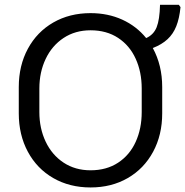

<svg xmlns="http://www.w3.org/2000/svg" viewBox="-20 -785 790 819"><path d="M631.8 -580.1Q671.9 -506.8 671.9 -413.6V-301.3Q671.9 -209.5 633.1 -137.5Q594.2 -65.4 524.9 -25.4Q455.6 14.6 366.2 14.6Q276.9 14.6 207.3 -25.4Q137.7 -65.4 98.9 -137.5Q60.1 -209.5 60.1 -301.3V-413.6Q60.1 -505.4 98.9 -577.1Q137.7 -648.9 207.3 -689Q276.9 -729 366.2 -729Q440.4 -729 501.5 -701.2Q562.5 -673.3 603.5 -622.6Q635.3 -636.7 648.2 -668.9Q661.1 -701.2 662.6 -764.6H742.7L750 -754.4Q745.1 -706.1 731.9 -673.1Q718.8 -640.1 694.6 -617.7Q670.4 -595.2 631.8 -580.1ZM584.5 -407.2Q584.5 -478 558.8 -534.4Q533.2 -590.8 483.9 -623.3Q434.6 -655.8 366.2 -655.8Q300.8 -655.8 251.2 -623Q201.7 -590.3 174.8 -533.7Q147.9 -477.1 147.9 -407.2V-307.1Q147.9 -237.3 174.8 -180.7Q201.7 -124 251.2 -91.3Q300.8 -58.6 366.2 -58.6Q434.6 -58.6 483.9 -91.1Q533.2 -123.5 558.8 -179.9Q584.5 -236.3 584.5 -307.1Z"/></svg>

Font: Lycee Sans
Style: Regular
Weight: 400
Designer: Justin Alvin
Foundry: Alkove Design
Version: Version 1.030